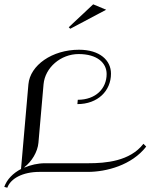

<svg xmlns="http://www.w3.org/2000/svg" viewBox="-21 -795 697 888"><path d="M297 -669 304 -662 470 -750 410 -775ZM338.7 -333.5 336.9 -313.5C431.2 -313.5 492.3 -374.8 492.3 -454.4C492.3 -516.3 440.4 -565 344.4 -565C220.2 -565 118.2 -493.3 110.4 -405L76.2 -13.3C38.8 6.1 10.9 35.1 -1.3 69.3L12.8 73.2C27.8 31.2 83 0 162 0H385C471 0 588.7 -31 655.2 -117L642.4 -130C580.3 -49 467 -40 388 -40H188C153 -40 121 -32 92 -20V-22C125 -47 153.1 -92.1 156.8 -135L180.4 -405C187.2 -482.3 259.9 -545 342.7 -545C428.2 -545 472.2 -504.3 472.2 -452.7C472.2 -385.3 421.6 -333.5 338.7 -333.5Z"/></svg>

Font: Galberik
Style: Regular
Weight: 400
Designer: Gluk
Foundry: Gluk
Version: Version 0.50